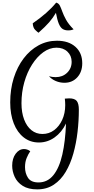

<svg xmlns="http://www.w3.org/2000/svg" viewBox="-20 -1117 714 1466"><path d="M274 276Q343 276 388 220Q433 164 456 62.5Q479 -39 484 -174Q451 -106 396.5 -67.5Q342 -29 277 -29Q211 -29 161.5 -67.5Q112 -106 85 -175Q58 -244 58 -335Q58 -436 85 -521.5Q112 -607 160.5 -671Q209 -735 274 -770.5Q339 -806 415 -806Q504 -806 556 -759.5Q608 -713 608 -634Q608 -568 570 -526.5Q532 -485 472 -485Q437 -485 405.5 -498.5Q374 -512 354 -535Q378 -528 405 -528Q458 -528 492.5 -561.5Q527 -595 527 -645Q527 -692 495 -722.5Q463 -753 411 -753Q359 -753 311 -718.5Q263 -684 225 -624.5Q187 -565 165.5 -489Q144 -413 144 -329Q144 -258 164 -205Q184 -152 220 -123Q256 -94 304 -94Q354 -94 393 -123Q432 -152 455 -202Q478 -252 478 -314Q478 -337 475 -364Q491 -366 508 -366Q550 -366 566 -346Q582 -326 582 -280Q582 -196 572 -109.5Q562 -23 540 55.5Q518 134 481.5 195.5Q445 257 391 293Q337 329 264 329Q196 329 153.5 302Q111 275 92 233Q73 191 73 148Q73 93 99.5 57Q126 21 164 21Q175 21 187.5 25Q200 29 211 38Q196 59 183.5 89.5Q171 120 171 159Q171 206 194 241Q217 276 274 276ZM274 -867Q265 -873 248.5 -889Q232 -905 230 -939Q345 -1018 409 -1097Q428 -1092 437 -1074Q446 -1056 455.5 -1029Q465 -1002 484 -967Q503 -932 542 -893Q537 -891 527.5 -888Q518 -885 500 -885Q475 -885 458 -896Q441 -907 429 -936Q417 -965 407 -1019Q385 -981 355.5 -947Q326 -913 274 -867Z"/></svg>

Font: Merienda Light
Style: Regular
Weight: 300
Designer: Eduardo Rodriguez Tunni
Foundry: Eduardo Rodriguez Tunni
Version: Version 2.001; ttfautohint (v1.8.4.7-5d5b)